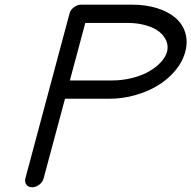

<svg xmlns="http://www.w3.org/2000/svg" viewBox="-20 -789 806 809"><path d="M760.7 -571Q749.3 -528.1 717.8 -490.7Q686.3 -453.4 643.3 -427.7Q600.3 -402.1 548 -387.6Q495.6 -373 442.4 -373H253.9L163.8 -37.4Q159.9 -22 145.6 -11Q131.3 0 115.5 0Q99.6 0 91.3 -11Q83 -22 86.9 -37.4L272.9 -731.9Q276.9 -747.3 291.3 -758.3Q305.7 -769.3 321.5 -769.3H536.9Q594.2 -769.3 641.2 -754.8Q688.2 -740.2 718.5 -714.5Q748.8 -688.7 760.5 -651.5Q772.2 -614.3 760.7 -571ZM274.4 -450H451.4Q496.3 -450 537.7 -460.6Q579.1 -471.2 608.8 -488.5Q638.4 -505.9 658.2 -527.3Q678 -548.8 683.8 -571Q689.7 -593.3 681.5 -614.7Q673.3 -636.2 653 -653.6Q632.6 -670.9 596.9 -681.6Q561.3 -692.4 516.4 -692.4H339.4Z"/></svg>

Font: Tecnico
Style: GruesoInclinado
Weight: 700
Italic angle: -15°
Version: Version 1.3